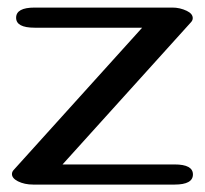

<svg xmlns="http://www.w3.org/2000/svg" viewBox="-20 -497 552 517"><path d="M450.2 0H69.3Q45.9 0 28.3 -8.8Q12.2 -17.1 12.2 -28.3Q12.2 -34.2 16.6 -39.1L362.8 -422.4H73.2Q23.4 -422.4 23.4 -449.2Q23.4 -476.6 73.2 -476.6H444.3Q464.4 -476.6 482.9 -467.8Q499 -460 499 -448.2Q499 -442.4 494.6 -437.5L148.4 -54.2H450.2Q499.5 -54.2 499.5 -27.3Q499.5 0 450.2 0Z"/></svg>

Font: Gayathri
Style: Bold
Weight: 700
Designer: Binoy Dominic <binoy.domenic@gmail.com>
Foundry: SMC
Version: Version 1.000